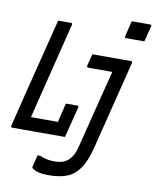

<svg xmlns="http://www.w3.org/2000/svg" viewBox="-150 -855 957 1185"><g transform="rotate(10 329.0 -262.5)"><path d="M578 -775H693Q704 -775 701 -764L676 -666H562Q551 -666 554 -677ZM-34 0Q-45 0 -42 -11Q-22 -92 -1.5 -175.5Q19 -259 39 -338Q59 -417 76.5 -486.5Q94 -556 107 -608Q113 -631 118.5 -654Q124 -677 130 -700H210Q221 -700 218 -689Q181 -538 143 -386Q105 -234 68 -84H237Q243 -112 252 -147Q261 -182 266 -204H336Q347 -204 345 -193Q339 -168 329.5 -132.5Q320 -97 311.5 -61Q303 -25 296 0ZM615 -532Q626 -532 624 -521Q593 -399 559 -261.5Q525 -124 485 35Q463 121 430 168Q397 215 350 232.5Q303 250 237 250Q194 250 166.5 241.5Q139 233 131 222Q130 219 131 214Q136 194 140 177.5Q144 161 149 141H165Q186 150 208 155Q230 160 259 160Q285 160 306.5 153.5Q328 147 344 132Q377 103 391 42Q428 -105 457 -221Q486 -337 514 -446H364Q353 -446 355 -457Q360 -476 364.5 -494.5Q369 -513 374 -532Z"/></g></svg>

Font: Recursive Mn Lnr St
Style: Italic
Weight: 400
Italic angle: -15°
Monospace: yes
Version: Version 1.079;hotconv 1.0.112;makeotfexe 2.5.65598; ttfautoh